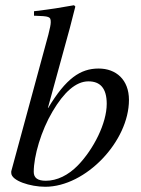

<svg xmlns="http://www.w3.org/2000/svg" viewBox="-20 -703 540 734"><path d="M388 -306C388 -232 338 -133 278 -71C241 -33 198 -12 155 -12C124 -12 109 -23 109 -46C109 -106 137 -203 181 -277C224 -350 270 -392 318 -392C362 -392 388 -367 388 -306ZM163 -290 247 -596C253 -619 260 -648 268 -678L263 -683C213 -674 177 -668 110 -660V-643C169 -641 174 -640 174 -618C174 -609 171 -595 165 -571L23 -48V-42C23 -12 96 11 153 11C308 11 473 -163 473 -321C473 -398 424 -441 357 -441C287 -441 232 -403 164 -290Z"/></svg>

Font: XITS
Style: Italic
Weight: 400
Italic angle: -16.33°
Designer: MicroPress Inc., with final additions and corrections provided by Coen Hoffman, Elsevier (retired)
Version: Version 1.302